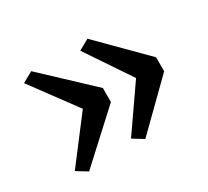

<svg xmlns="http://www.w3.org/2000/svg" viewBox="-107 -718 902 834"><g transform="rotate(-30 344.0 -300.5)"><path d="M407 -552 625 -333V-263L407 -49L354 -81.5L504.5 -298.5L354 -522.5ZM125 -552 358 -333V-263L125 -49L72 -81.5L237.5 -298.5L72 -522.5Z"/></g></svg>

Font: Merriweather 20pt SemiBold
Style: Regular
Weight: 600
Version: Version 2.100